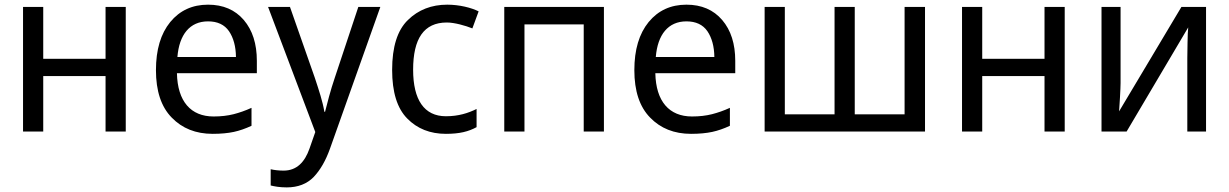

<svg xmlns="http://www.w3.org/2000/svg" viewBox="-20 -566 5289 826"><path d="M79.1 -536.1V0H166V-238.8H434.1V0H521V-536.1H434.1V-313H166V-536.1Z M875 -545.9C807.6 -545.9 753.4 -521 712.4 -471.2C671.4 -420.9 650.9 -352.1 650.9 -264.2C650.9 -174.8 673.3 -106.4 718.8 -60.1C763.7 -13.7 822.3 9.8 895 9.8C930.7 9.8 960.9 6.8 985.8 1.5C1010.7 -3.9 1036.1 -12.7 1062 -24.9V-102.1C1035.2 -89.8 1009.8 -81.1 984.9 -74.7C960 -68.4 931.2 -64.9 898.9 -64.9C800.8 -64.9 743.7 -129.9 741.2 -251H1085V-304.2C1085 -377.4 1066.4 -436 1028.8 -480C991.2 -523.9 939.9 -545.9 875 -545.9ZM875 -474.1C915.5 -474.1 945.8 -460 965.3 -431.6C984.4 -403.3 994.6 -366.2 995.1 -320.8H743.2C751 -417 796.4 -474.1 875 -474.1Z M1336.4 2 1311.5 73.2C1291.5 130.4 1257.3 168 1200.2 168C1180.2 168 1161.6 166 1144.5 162.1V231.9C1160.2 235.8 1182.6 240.2 1213.4 240.2C1261.7 240.2 1300.8 225.1 1329.6 195.3C1358.4 165 1381.3 124.5 1399.4 74.2L1616.2 -536.1H1521.5L1420.4 -231.9C1411.1 -204.6 1402.8 -177.2 1395.5 -150.4C1388.2 -123.5 1382.3 -101.6 1378.4 -85H1375.5C1368.2 -129.4 1352.5 -176.3 1334.5 -231L1227.5 -536.1H1133.3Z M1898.4 9.8C1957 9.8 1995.6 0 2030.3 -19V-97.2C1994.6 -79.6 1953.1 -65.9 1898.4 -65.9C1804.7 -65.9 1757.3 -136.7 1757.3 -266.1C1757.3 -399.4 1803.2 -469.2 1902.3 -469.2C1935.5 -469.2 1982.9 -455.6 2012.2 -443.8L2039.1 -517.1C2008.3 -532.7 1956.5 -545.9 1904.3 -545.9C1836.4 -545.9 1779.8 -523.9 1734.9 -480C1689.5 -436 1667 -364.3 1667 -265.1C1667 -169.9 1688.5 -100.1 1731.9 -56.2C1774.9 -12.2 1830.6 9.8 1898.4 9.8Z M2149.4 -536.1V0H2236.3V-460.9H2491.2V0H2578.1V-536.1Z M2933.1 -545.9C2865.7 -545.9 2811.5 -521 2770.5 -471.2C2729.5 -420.9 2709 -352.1 2709 -264.2C2709 -174.8 2731.4 -106.4 2776.9 -60.1C2821.8 -13.7 2880.4 9.8 2953.1 9.8C2988.8 9.8 3019 6.8 3043.9 1.5C3068.8 -3.9 3094.2 -12.7 3120.1 -24.9V-102.1C3093.3 -89.8 3067.9 -81.1 3043 -74.7C3018.1 -68.4 2989.3 -64.9 2957 -64.9C2858.9 -64.9 2801.8 -129.9 2799.3 -251H3143.1V-304.2C3143.1 -377.4 3124.5 -436 3086.9 -480C3049.3 -523.9 2998 -545.9 2933.1 -545.9ZM2933.1 -474.1C2973.6 -474.1 3003.9 -460 3023.4 -431.6C3042.5 -403.3 3052.7 -366.2 3053.2 -320.8H2801.3C2809.1 -417 2854.5 -474.1 2933.1 -474.1Z M3871.6 -536.1V-74.2H3657.2V-536.1H3570.3V-74.2H3356.4V-536.1H3269.5V0H3959.5V-536.1Z M4118.7 -536.1V0H4205.6V-238.8H4473.6V0H4560.5V-536.1H4473.6V-313H4205.6V-536.1Z M4718.8 -536.1V0H4826.7L5091.8 -448.2C5090.3 -435.1 5089.4 -413.6 5088.9 -383.8C5088.4 -354 5087.9 -331.1 5087.9 -315.9V0H5168.5V-536.1H5062.5L4794.4 -86.9C4796.4 -112.3 4800.8 -185.1 4800.8 -209V-536.1Z"/></svg>

Font: Avrile Sans
Style: Regular
Weight: 400
Designer: Monotype Design Team, Google (font), Stefan Peev (BGR Cyrillic), Cristiano Sobral (main changes)
Foundry: The Avrile Sans Project Authors
Version: Version 3.110